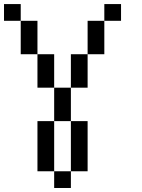

<svg xmlns="http://www.w3.org/2000/svg" viewBox="-20 -937 707 957"><path d="M0 -833.3V-916.7H83.3V-833.3ZM166.7 -83.3V-333.3H250V-83.3ZM166.7 -500V-666.7H250V-500ZM166.7 -666.7H83.3V-833.3H166.7ZM333.3 -83.3V0H250V-83.3ZM333.3 -333.3H416.7V-83.3H333.3ZM333.3 -500V-333.3H250V-500ZM333.3 -666.7H416.7V-500H333.3ZM500 -833.3V-666.7H416.7V-833.3ZM500 -916.7H583.3V-833.3H500Z"/></svg>

Font: Galmuri11 Regular
Style: Regular
Weight: 400
Designer: Minseo Lee (Quiple)
Version: Version 2.356;hotconv 1.1.0;makeotfexe 2.6.0 DEVELOPMENT